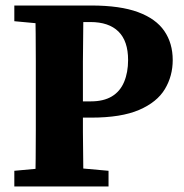

<svg xmlns="http://www.w3.org/2000/svg" viewBox="-20 -677 667 697"><path d="M32 0V-57L174 -70H229L374 -57V0ZM108 0Q109 -51 109.5 -101.5Q110 -152 110 -204Q110 -256 110 -307V-350Q110 -401 110 -452.5Q110 -504 109.5 -555.5Q109 -607 108 -657H283Q283 -608 282 -556.5Q281 -505 281 -453.5Q281 -402 281 -350V-286Q281 -244 281 -197.5Q281 -151 282 -101.5Q283 -52 283 0ZM201 -250V-309H310Q356 -309 386 -327Q416 -345 430.5 -379.5Q445 -414 445 -459Q445 -528 410 -562.5Q375 -597 308 -597H204V-657H311Q416 -657 481 -633Q546 -609 576.5 -564.5Q607 -520 607 -459Q607 -401 578.5 -353.5Q550 -306 485 -278Q420 -250 311 -250ZM32 -600V-657H187V-587H172Z"/></svg>

Font: Source Serif 4 18pt
Style: Bold
Weight: 700
Designer: Frank Grießhammer
Foundry: Adobe Systems Incorporated
Version: Version 4.004;hotconv 1.0.116;makeotfexe 2.5.65601